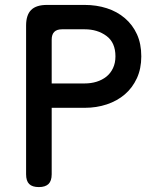

<svg xmlns="http://www.w3.org/2000/svg" viewBox="-20 -750 640 780"><path d="M190 -312V-42Q190 -15 177 -2.5Q164 10 138 10Q111 10 98.5 -2.5Q86 -15 86 -42V-646Q86 -689 106.5 -709.5Q127 -730 171 -730H324Q372 -730 414 -716.5Q456 -703 487.5 -676Q519 -649 536.5 -610.5Q554 -572 554 -521Q554 -471 536 -432Q518 -393 487 -366.5Q456 -340 414 -326Q372 -312 324 -312ZM190 -411H324Q350 -411 372.5 -418Q395 -425 412 -438.5Q429 -452 439 -473Q449 -494 449 -521Q449 -577 412.5 -604Q376 -631 324 -631H232Q211 -631 200.5 -620.5Q190 -610 190 -589Z"/></svg>

Font: Maple Mono NL Medium
Style: Regular
Weight: 500
Monospace: yes
Designer: subframe7536
Version: Version 7.000